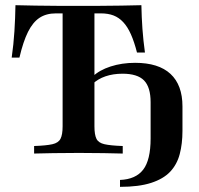

<svg xmlns="http://www.w3.org/2000/svg" viewBox="-20 -591 765 739"><path d="M111.3 0V-29Q158.1 -30.6 181.5 -35.9Q204.8 -41.1 212.9 -56.9Q221 -72.6 221 -104.8V-539.5H195.2Q158.1 -539.5 132.3 -522.6Q106.5 -505.6 87.9 -468.5Q69.4 -431.5 54.8 -369.4H25Q32.3 -420.2 35.5 -470.6Q38.7 -521 39.5 -571Q75 -570.2 117.3 -569.4Q159.7 -568.5 202.8 -568.5Q246 -568.5 282.3 -568.5Q317.7 -568.5 360.5 -568.5Q403.2 -568.5 446.4 -569.4Q489.5 -570.2 524.2 -571Q525 -525.8 528.2 -480.2Q531.5 -434.7 537.9 -388.7H507.3Q496.8 -429.8 483.9 -458.9Q471 -487.9 454.4 -505.6Q437.9 -523.4 416.9 -531.5Q396 -539.5 368.5 -539.5H343.5V-104.8Q343.5 -72.6 351.2 -56.9Q358.9 -41.1 382.3 -35.9Q405.6 -30.6 452.4 -29V0Q425 -0.8 379.4 -1.6Q333.9 -2.4 283.9 -2.4Q230.6 -2.4 185.1 -1.6Q139.5 -0.8 111.3 0ZM441.9 128.2V101.6Q502.4 99.2 531 62.1Q559.7 25 559.7 -58.1V-197.6Q559.7 -255.6 534.3 -281.5Q508.9 -307.3 451.6 -307.3Q415.3 -307.3 385.9 -297.2Q356.5 -287.1 336.3 -267.7V-296Q362.1 -321 405.6 -335.1Q449.2 -349.2 500 -349.2Q590.3 -349.2 636.3 -306.5Q682.3 -263.7 682.3 -181.5V-87.1Q682.3 -37.9 671.8 2Q661.3 41.9 635.1 69.8Q608.9 97.6 561.7 112.9Q514.5 128.2 441.9 128.2Z"/></svg>

Font: Playfair
Style: Bold
Weight: 700
Designer: Claus Eggers Sørensen
Foundry: Claus Eggers Sørensen
Version: Version 2.001;gftools[0.9.30]